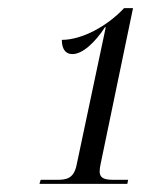

<svg xmlns="http://www.w3.org/2000/svg" viewBox="-20 -839 357 472"><path d="M77 -387H293L295 -397H260C240 -397 225 -399 225 -418C225 -424 226 -430 228 -439L307 -819H285C244 -775 182 -741 132 -741C132 -720 140 -706 158 -706C183 -706 214 -735 238 -772H240L168 -432C161 -400 143 -397 121 -397H80Z"/></svg>

Font: Noto Serif Display ExtraCondensed Medium
Style: Italic
Weight: 500
Width: 2
Italic angle: -12°
Designer: Monotype Design Team
Foundry: Monotype Imaging Inc.
Version: Version 2.009